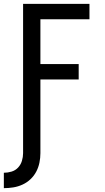

<svg xmlns="http://www.w3.org/2000/svg" viewBox="-27 -755 547 998"><path d="M-7 223V143Q13 143 33 137Q53 131 67 116Q81 101 87 81Q93 61 93 41V-735H438V-655H183V-422H382V-342H183V41Q183 66 178 90.5Q173 115 161.5 137Q150 159 131.5 176.5Q113 194 90 204.5Q67 215 42.5 219Q18 223 -7 223Z"/></svg>

Font: Iosevka Fixed Medium
Style: Regular
Weight: 500
Monospace: yes
Designer: Belleve Invis
Foundry: Belleve Invis
Version: Version 32.3.0